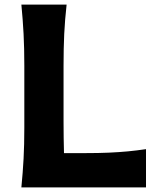

<svg xmlns="http://www.w3.org/2000/svg" viewBox="-20 -809 683 829"><path d="M72.3 0Q78.6 -64 81.8 -123.8Q85 -183.6 85 -257.8V-524.9Q85 -601.1 81.8 -662.4Q78.6 -723.6 72.3 -789.1H267.6Q260.3 -723.6 257.3 -662.4Q254.4 -601.1 254.4 -524.9V-284.7Q254.4 -247.6 254.9 -214.4Q255.4 -181.2 256.3 -147.9H347.7Q405.8 -147.9 450.2 -149.9Q494.6 -151.9 532.7 -155.5Q570.8 -159.2 610.4 -165V0Z"/></svg>

Font: Pinar-FD Bold
Style: Regular
Weight: 700
Designer: Amin Abedi
Version: Version 3.000